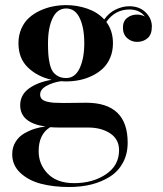

<svg xmlns="http://www.w3.org/2000/svg" viewBox="-20 -490 652 770"><path d="M61 -68Q61 -109.5 96 -135Q131 -160.5 187 -170Q129.5 -183 91.8 -219.5Q54 -256 54 -316.5Q54 -348.5 65.5 -374.8Q77 -401 96 -418.2Q115 -435.5 140.2 -447.2Q165.5 -459 192 -464.2Q218.5 -469.5 245.5 -469.5Q289.5 -469.5 330.5 -455.2Q371.5 -441 398 -412Q417.5 -439.5 444.8 -452.2Q472 -465 498.5 -465Q539 -465 564 -440.5Q589 -416 589 -383.5Q589 -351.5 571.8 -336.8Q554.5 -322 530 -322Q507 -322 490 -337.2Q473 -352.5 473 -379Q473 -405 489.8 -418.2Q506.5 -431.5 530 -431.5Q546 -431.5 561 -424Q539 -452 499.5 -452Q441.5 -452 406.5 -402Q433 -366.5 433 -316.5Q433 -284.5 421.8 -258.2Q410.5 -232 392 -214.8Q373.5 -197.5 349 -185.8Q324.5 -174 298.5 -168.8Q272.5 -163.5 245.5 -163.5Q232 -163.5 225 -164.5Q191.5 -159.5 166.2 -145.5Q141 -131.5 141 -111Q141 -100 147.5 -93Q154 -86 167.8 -82.5Q181.5 -79 196.5 -78Q211.5 -77 234.5 -77Q253 -77 282.5 -77.5Q312 -78 325.5 -78Q492 -78 492 82Q492 127.5 473 162.5Q454 197.5 420.8 218.5Q387.5 239.5 346.5 249.8Q305.5 260 257.5 260Q194.5 260 144.5 247Q94.5 234 61.8 203.5Q29 173 29 128.5Q29 100.5 42.5 78.8Q56 57 77.8 44.8Q99.5 32.5 120.5 26Q141.5 19.5 162.5 17.5Q61 3 61 -68ZM172.5 -316.5Q172.5 -290.5 173.8 -272.8Q175 -255 179.2 -235.5Q183.5 -216 191 -204.2Q198.5 -192.5 212.2 -184.8Q226 -177 245.5 -177Q281 -177 299.5 -216.5Q318 -256 318 -316.5Q318 -378.5 299.8 -417.2Q281.5 -456 245.5 -456Q209.5 -456 191 -417.2Q172.5 -378.5 172.5 -316.5ZM135 116.5Q135 169.5 172 207Q209 244.5 277 244.5Q352 244.5 404.8 209Q457.5 173.5 457.5 112.5Q457.5 68.5 422 45Q386.5 21.5 334 21.5H220.5Q199.5 21.5 181.5 20Q135 48 135 116.5Z"/></svg>

Font: Bodoni* 16pt Medium
Style: Regular
Weight: 500
Version: Version 2.3